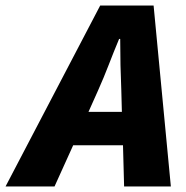

<svg xmlns="http://www.w3.org/2000/svg" viewBox="-86 -670 668 690"><path d="M266 -344 232 -268H352L350 -344Q348 -391 347 -435.5Q346 -480 346 -530H342Q322 -482 304.5 -436.5Q287 -391 266 -344ZM-66 0 274 -650H466L528 0H360L356 -148H177L110 0Z"/></svg>

Font: mr_Source Sans Pro
Style: Italic
Weight: 900
Italic angle: -11°
Designer: Paul D. Hunt
Foundry: Adobe Systems Incorporated
Version: Version 1.076;July 10, 2024;FontCreator 11.5.0.2430 64-bit